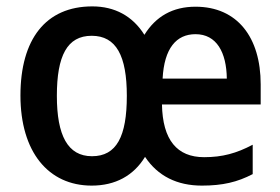

<svg xmlns="http://www.w3.org/2000/svg" viewBox="-20 -571 878 601"><path d="M592 -550C521 -550 468 -520 432 -462C395 -521 339 -551 269 -551C123 -551 44 -448 44 -272C44 -96 131 10 267 10C341 10 398 -21 434 -80C474 -20 534 10 612 10C677 10 723 -1 771 -26V-118C720 -91 676 -79 619 -79C534 -79 489 -133 487 -244H796V-307C796 -454 723 -550 592 -550ZM592 -464C658 -464 689 -407 690 -325H489C494 -420 532 -464 592 -464ZM267 -459C344 -459 377 -396 377 -271C377 -144 345 -82 268 -82C192 -82 158 -147 158 -271C158 -396 190 -459 267 -459Z"/></svg>

Font: Noto Sans UI SemiCondensed Medium
Style: Regular
Weight: 500
Width: 4
Designer: Monotype Design Team
Foundry: Monotype Imaging Inc.
Version: Version 1.901